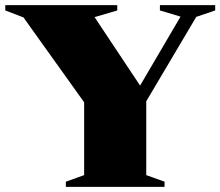

<svg xmlns="http://www.w3.org/2000/svg" viewBox="-36 -725 854 745"><path d="M55 -657.5 -15.5 -684.5V-705H419V-684.5L331 -658.5L528.5 -361.5L486.5 -357L664.5 -660.5L584.5 -684.5V-705H799V-684.5L725.5 -659.5L531.5 -332V-45.5L602.5 -20V0H219.5V-20L290.5 -45.5V-328Z"/></svg>

Font: Newsreader 60pt ExtraBold
Style: Regular
Weight: 800
Designer: Hugues Gentile
Foundry: Production Type
Version: Version 1.003